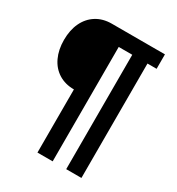

<svg xmlns="http://www.w3.org/2000/svg" viewBox="-198 -821 1006 1093"><g transform="rotate(30 304.5 -274.5)"><path d="M215 149V-266Q157 -266 114 -293Q71 -320 48 -369Q25 -418 25 -482Q25 -547 48 -595.5Q71 -644 114 -671Q157 -698 215 -698H564V-603H504V149H404V-603H315V149Z"/></g></svg>

Font: IBM Plex Sans Condensed
Style: Bold
Weight: 700
Width: 3
Designer: Mike Abbink, Paul van der Laan, Pieter van Rosmalen
Foundry: Bold Monday
Version: Version 3.201